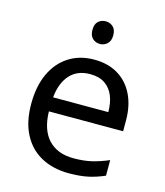

<svg xmlns="http://www.w3.org/2000/svg" viewBox="-112 -822 787 917"><g transform="rotate(15 282.0 -363.5)"><path d="M298 -737Q318 -737 333.5 -723.5Q349 -710 349 -681Q349 -653 333.5 -639Q318 -625 298 -625Q276 -625 261 -639Q246 -653 246 -681Q246 -710 261 -723.5Q276 -737 298 -737ZM292 -546Q361 -546 410.5 -516Q460 -486 486.5 -431.5Q513 -377 513 -304V-251H146Q148 -160 192.5 -112.5Q237 -65 317 -65Q368 -65 407.5 -74.5Q447 -84 489 -102V-25Q448 -7 408 1.5Q368 10 313 10Q237 10 178.5 -21Q120 -52 87.5 -113.5Q55 -175 55 -264Q55 -352 84.5 -415Q114 -478 167.5 -512Q221 -546 292 -546ZM291 -474Q228 -474 191.5 -433.5Q155 -393 148 -321H421Q421 -367 407 -401Q393 -435 364.5 -454.5Q336 -474 291 -474Z"/></g></svg>

Font: umalayalam15
Style: Book
Weight: 400
Designer: Jelle Bosma - Monotype Design Team
Foundry: Monotype Imaging Inc.
Version: Version 2.003